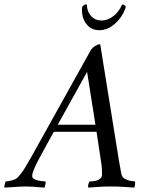

<svg xmlns="http://www.w3.org/2000/svg" viewBox="-74 -848 666 871"><path d="M333 -25Q359 -25 374 -33Q389 -41 389 -56Q389 -64 388.5 -77Q388 -90 386 -104L364 -250H170Q145 -205 126 -170Q107 -135 100 -122Q87 -97 79.5 -78.5Q72 -60 72 -49Q72 -39 85.5 -33.5Q99 -28 114 -26.5Q129 -25 132 -25Q134 -23 132 -12.5Q130 -2 128 3Q110 2 98.5 1Q87 0 74.5 -1Q62 -2 42 -2Q21 -2 7.5 -1Q-6 0 -19.5 1Q-33 2 -54 3Q-55 1 -53 -9.5Q-51 -20 -48 -25Q-40 -25 -21 -29.5Q-2 -34 7 -44Q25 -63 39 -86.5Q53 -110 68 -136L337 -619Q344 -631 357 -639Q370 -647 376 -647Q379 -647 381 -645L465 -123Q470 -95 473 -77.5Q476 -60 477 -57Q480 -43 493.5 -36Q507 -29 521 -27Q535 -25 538 -25Q540 -20 538.5 -9.5Q537 1 535 3Q508 1 483 -0.5Q458 -2 428 -2Q397 -2 378 -0.5Q359 1 327 3Q324 -1 326.5 -11Q329 -21 333 -25ZM188 -282H359L321 -522ZM496 -818Q496 -812 494 -808Q480 -769 447 -740Q414 -711 377 -711Q340 -711 318 -739Q296 -767 298 -809Q298 -811 298.5 -813.5Q299 -816 299 -817Q301 -821 308 -825.5Q315 -830 320 -826Q321 -795 339.5 -775Q358 -755 386 -755Q415 -755 440.5 -775Q466 -795 479 -826Q482 -829 488.5 -826Q495 -823 496 -818Z"/></svg>

Font: Amiri
Style: Italic
Weight: 400
Italic angle: 10°
Designer: Khaled Hosny
Version: Version 0.113